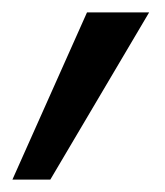

<svg xmlns="http://www.w3.org/2000/svg" viewBox="-47 -146 265 309"><path d="M193 -126 34 143H-27L93 -126Z"/></svg>

Font: Fz Poppins
Style: Italic
Weight: 400
Italic angle: -10°
Designer: Ninad Kale (Devanagari), Jonny Pinhorn (Latin)
Foundry: Indian Type Foundry
Version: Vit hóa bi Vntype.Com & FontZin.Com